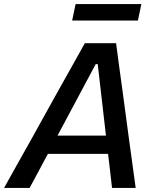

<svg xmlns="http://www.w3.org/2000/svg" viewBox="-46 -926 768 946"><path d="M-26 0Q6.5 -58 42 -121.8Q77.5 -185.5 110 -243L246 -488Q281.5 -551 311.2 -604.2Q341 -657.5 372 -713H526Q533 -659 540.2 -605.8Q547.5 -552.5 556.5 -487L589.5 -241Q597.5 -182.5 606.2 -119.5Q615 -56.5 622.5 0H506Q501.5 -40.5 496.5 -83.2Q491.5 -126 486.5 -168H190Q167.5 -126 144.8 -83.5Q122 -41 100 0ZM425.5 -610 237.5 -258H476L435.5 -610ZM309.5 -825 326.5 -906H650.5L633.5 -825Z"/></svg>

Font: Commissioner Medium
Style: Italic
Weight: 500
Italic angle: -12°
Designer: Kostas Bartsokas
Foundry: Kostas Bartsokas
Version: Version 1.000; ttfautohint (v1.8.3)